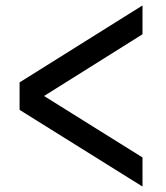

<svg xmlns="http://www.w3.org/2000/svg" viewBox="-20 -679 609 706"><path d="M504 -659V-553L142 -326L504 -100V7L52 -275V-376Z"/></svg>

Font: Gmarket Sans TTF Medium
Style: Regular
Weight: 500
Designer: Creative Director : Sungho Lee; Art Director : Kiwoong Choi; Project Manager : Sori Yang, Jongwook Yoon; Font Designer :
Foundry: Sandoll Inc.
Version: Version 1.000;hotconv 1.0.109;makeotfexe 2.5.65596